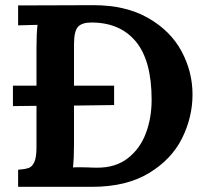

<svg xmlns="http://www.w3.org/2000/svg" viewBox="-20 -722 799 742"><path d="M30 0ZM724 -357Q724 -269 683.5 -187.5Q643 -106 555.5 -53Q468 0 336 0H50V-66Q77 -68 91 -73Q105 -78 113 -96.5Q121 -115 121 -153V-313L30 -312V-391H121V-537Q121 -592 125 -626L50 -624V-701L341 -702Q466 -702 552.5 -652.5Q639 -603 681.5 -524Q724 -445 724 -357ZM266 -550V-391H421V-316L266 -314V-165Q266 -109 262 -75Q277 -76 293 -75.5Q309 -75 321 -75Q335 -74 357 -74Q427 -74 474 -110.5Q521 -147 543.5 -206.5Q566 -266 566 -336Q566 -488 505 -561.5Q444 -635 333 -635Q297 -635 281.5 -618.5Q266 -602 266 -550Z"/></svg>

Font: Sumana
Style: Bold
Weight: 700
Designer: Cyreal, Alexei Vanyashin (Devanagari), Olga Karpushina (Latin)
Foundry: Cyreal
Version: Version 1.015;PS 001.015;hotconv 1.0.70;makeotf.lib2.5.58329